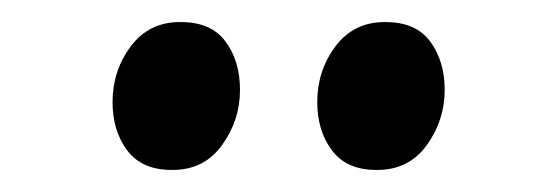

<svg xmlns="http://www.w3.org/2000/svg" viewBox="-20 -763 505 174"><path d="M135.5 -609Q108.5 -609 95.2 -626.8Q82 -644.5 82 -670.5Q82 -699 98.5 -721Q115 -743 143 -743H144Q171.5 -743 184.5 -725.2Q197.5 -707.5 197.5 -681.5Q197.5 -654 181.2 -631.5Q165 -609 136.5 -609ZM321 -609Q294 -609 280.8 -626.8Q267.5 -644.5 267.5 -670.5Q267.5 -699 284 -721Q300.5 -743 328.5 -743H329.5Q357 -743 370 -725.2Q383 -707.5 383 -681.5Q383 -654 366.8 -631.5Q350.5 -609 322 -609Z"/></svg>

Font: Merriweather 96pt
Style: Regular
Weight: 400
Version: Version 2.100